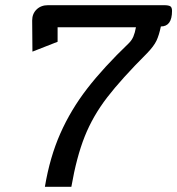

<svg xmlns="http://www.w3.org/2000/svg" viewBox="-20 -720 683 740"><path d="M477 -554Q488 -565 494 -579Q500 -593 504 -615H202V-559L105 -521L104 -641Q104 -667 121 -683.5Q138 -700 165 -700H612Q629 -700 636 -696Q643 -692 643 -678Q643 -618 600 -618Q593 -584 583 -563Q573 -542 547 -515Q448 -416 393 -344.5Q338 -273 306.5 -194Q275 -115 255 0H153Q172 -114 212.5 -205.5Q253 -297 316 -378.5Q379 -460 477 -554Z"/></svg>

Font: Niramit Medium
Style: Italic
Weight: 500
Italic angle: -10°
Designer: Katatrad Aksorn Co.,Ltd.
Foundry: Cadson Demak Co.,Ltd.
Version: Version 1.000; ttfautohint (v1.6)